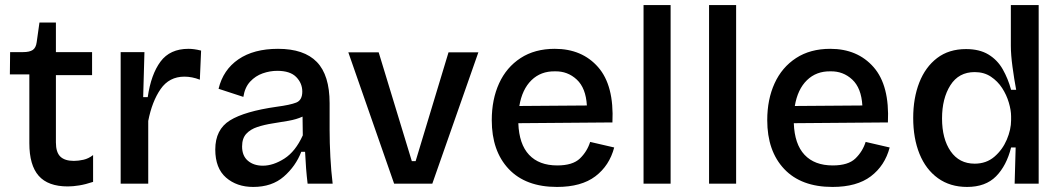

<svg xmlns="http://www.w3.org/2000/svg" viewBox="-20 -726 4201 759"><path d="M248 11Q170 11 133 -31Q96 -73 96 -160V-432H19L20 -520H71Q97 -520 109.5 -528.5Q122 -537 125 -559L136 -637H201V-520H344V-429H201V-163Q201 -124 218.5 -107Q236 -90 272 -90Q290 -90 310 -94.5Q330 -99 348 -113V-7Q318 3 293 7Q268 11 248 11Z M457 0V-520H551L546 -342H564Q577 -432 614.5 -482.5Q652 -533 725 -533Q735 -533 747 -531.5Q759 -530 775 -526L770 -411Q739 -423 709 -423Q649 -423 615 -374Q581 -325 566 -248V0Z M981 13Q916 13 873.5 -24Q831 -61 831 -135Q831 -214 889 -250Q947 -286 1074 -304Q1127 -311 1151 -320.5Q1175 -330 1175 -364Q1175 -397 1151 -421.5Q1127 -446 1076 -446Q1047 -446 1018.5 -436Q990 -426 969 -403.5Q948 -381 942 -343L844 -375Q862 -450 922.5 -491.5Q983 -533 1079 -533Q1182 -533 1232.5 -481Q1283 -429 1283 -318V-212Q1283 -162 1286 -105.5Q1289 -49 1295 0H1196Q1189 -58 1186 -126H1171Q1149 -69 1102 -28Q1055 13 981 13ZM1019 -71Q1060 -71 1104 -99Q1148 -127 1177 -191L1176 -265Q1152 -254 1120.5 -248.5Q1089 -243 1057 -238Q1025 -233 997.5 -224Q970 -215 953.5 -197Q937 -179 937 -147Q937 -110 960 -90.5Q983 -71 1019 -71Z M1538 0 1357 -519H1477L1608 -89H1623L1753 -519H1871L1689 0Z M2182 13Q2058 13 1991 -58Q1924 -129 1924 -251Q1924 -333 1953 -396.5Q1982 -460 2038 -496.5Q2094 -533 2173 -533Q2281 -533 2344.5 -460.5Q2408 -388 2401 -242L2029 -239Q2032 -156 2071.5 -114Q2111 -72 2183 -72Q2244 -72 2272.5 -99.5Q2301 -127 2313 -165L2408 -143Q2389 -71 2333.5 -29Q2278 13 2182 13ZM2174 -444Q2118 -445 2081 -409Q2044 -373 2033 -307L2300 -309Q2296 -378 2260 -411.5Q2224 -445 2174 -444Z M2524 0V-706H2631V0Z M2783 0V-706H2890V0Z M3271 13Q3147 13 3080 -58Q3013 -129 3013 -251Q3013 -333 3042 -396.5Q3071 -460 3127 -496.5Q3183 -533 3262 -533Q3370 -533 3433.5 -460.5Q3497 -388 3490 -242L3118 -239Q3121 -156 3160.5 -114Q3200 -72 3272 -72Q3333 -72 3361.5 -99.5Q3390 -127 3402 -165L3497 -143Q3478 -71 3422.5 -29Q3367 13 3271 13ZM3263 -444Q3207 -445 3170 -409Q3133 -373 3122 -307L3389 -309Q3385 -378 3349 -411.5Q3313 -445 3263 -444Z M3803 13Q3736 13 3688 -21.5Q3640 -56 3615 -117.5Q3590 -179 3590 -260Q3590 -338 3614 -399.5Q3638 -461 3684.5 -496.5Q3731 -532 3799 -532Q3852 -532 3887.5 -510.5Q3923 -489 3944 -452Q3965 -415 3977 -371H3997Q3989 -414 3982.5 -462Q3976 -510 3976 -545V-706H4086V0H3991L3995 -143H3977Q3959 -71 3917.5 -29Q3876 13 3803 13ZM3833 -79Q3879 -79 3911 -106.5Q3943 -134 3960 -174Q3977 -214 3977 -251V-266Q3977 -290 3968 -320.5Q3959 -351 3941.5 -378Q3924 -405 3897 -423Q3870 -441 3833 -441Q3770 -441 3737 -389Q3704 -337 3704 -258Q3704 -177 3738 -128Q3772 -79 3833 -79Z"/></svg>

Font: Bricolage Grotesque 12pt Medium
Style: Regular
Weight: 500
Designer: Mathieu Triay
Foundry: Atelier Triay
Version: Version 1.001; ttfautohint (v1.8.4.7-5d5b);gftools[0.9.33.de